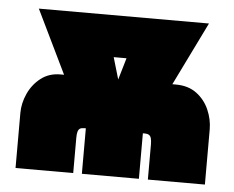

<svg xmlns="http://www.w3.org/2000/svg" viewBox="-42 -549 727 597"><g transform="rotate(5 321.5 -250.0)"><path d="M501 -302H490L587 -500H56L152 -302H141Q105 -302 79.5 -282Q54 -262 40.5 -232Q27 -202 27 -172V0H207V-110Q207 -122 209 -129Q211 -136 215.5 -139Q220 -142 229 -142H234V0H412V-142H418Q426 -142 431 -139Q436 -136 438 -128.5Q440 -121 440 -109V0H618V-172Q618 -203 605 -233Q592 -263 566 -282.5Q540 -302 501 -302ZM321 -302 301 -370H341Z"/></g></svg>

Font: Advent Pro Black
Style: Regular
Weight: 900
Version: Version 3.000